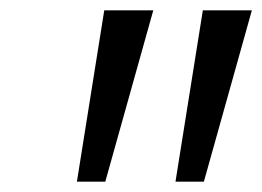

<svg xmlns="http://www.w3.org/2000/svg" viewBox="-20 -678 508 372"><path d="M182 -658H277L184 -326H129ZM373 -658H468L375 -326H320Z"/></svg>

Font: Ysabeau Infant Semibold
Style: Italic
Weight: 600
Italic angle: -12°
Designer: Christian Thalmann (Catharsis Fonts)
Version: Version 0.003